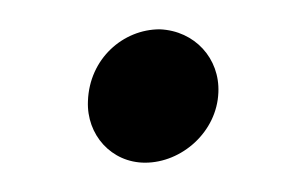

<svg xmlns="http://www.w3.org/2000/svg" viewBox="-20 -360 196 131"><path d="M79 -249C104 -249 128 -270 129 -297C130 -320 113 -339 89 -340C64 -340 41 -320 40 -291C39 -268 56 -249 79 -249Z"/></svg>

Font: Fixel Text 20240404 Light
Style: Italic
Weight: 300
Width: 4
Italic angle: -10°
Designer: AlfaBravo + MacPaw
Foundry: Kyrylo Tkachov, Marchela Mozhyna, Serhii Makarenko, Maria Weinstein, Zakhar Kryvoshyya
Version: Version 1.211;Glyphs 3.2 (3225)